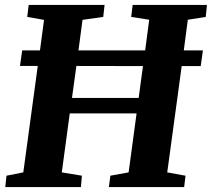

<svg xmlns="http://www.w3.org/2000/svg" viewBox="-20 -763 864 783"><path d="M1.5 0 6.5 -46.5 75 -60 134 -494H61.5L70.5 -557.5H143L159.5 -682L91 -694L97 -743H406.5L401 -694L316.5 -682L300 -557.5H572L588.5 -682.5L515 -694L521 -743H824L819 -694L746 -682.5L729.5 -557.5H807.5L798.5 -493.5H721L662 -60L736.5 -46.5L731 0H424L430 -46.5L504.5 -60L537 -300.5H264.5L232 -60L314 -46.5L310 0ZM273.5 -363.5H545.5L563 -493.5L291.5 -494Z"/></svg>

Font: Merriweather 28pt ExtraBold
Style: Italic
Weight: 800
Italic angle: -7.8°
Version: Version 2.101